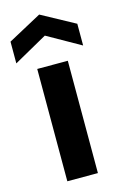

<svg xmlns="http://www.w3.org/2000/svg" viewBox="-146 -768 520 819"><g transform="rotate(-15 113.5 -359.0)"><path d="M46 0V-496H181V0ZM-34 -542V-638L114 -718L261 -638V-542L114 -625Z"/></g></svg>

Font: DM Sans 36pt
Style: Bold
Weight: 700
Version: Version 4.004;gftools[0.9.30]